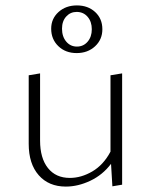

<svg xmlns="http://www.w3.org/2000/svg" viewBox="-20 -685 556 709"><path d="M169 -579Q169 -616 196 -640.5Q223 -665 264 -665Q305 -665 331.5 -640.5Q358 -616 358 -577Q358 -539 331 -514Q304 -489 263 -489Q222 -489 195.5 -514.5Q169 -540 169 -579ZM263 -641Q240 -641 224.5 -624Q209 -607 209 -579Q209 -550 224.5 -531.5Q240 -513 264 -513Q288 -513 303.5 -531Q319 -549 319 -577Q319 -605 303.5 -623Q288 -641 263 -641ZM388 -407 431 -414V-3L395 3L390 -80Q359 -39 313.5 -17.5Q268 4 223 4Q160 4 123 -38Q86 -80 86 -154V-407L128 -414V-166Q128 -101 157 -64.5Q186 -28 238 -28Q280 -28 321 -52Q362 -76 388 -125Z"/></svg>

Font: EauTest Light
Style: Regular
Weight: 300
Designer: Christian Thalmann (Catharsis Fonts)
Version: Version 0.001;PS 000.001;hotconv 1.0.88;makeotf.lib2.5.64775